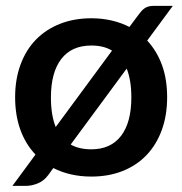

<svg xmlns="http://www.w3.org/2000/svg" viewBox="-20 -582 608 641"><path d="M471.5 -446.5Q503.5 -412 520.8 -364.8Q538 -317.5 538 -257.5Q538 -196.5 520 -147.5Q502 -98.5 469 -64Q436 -29.5 389.2 -11Q342.5 7.5 285 7.5Q249 7.5 217.2 0.2Q185.5 -7 158 -21L141 2.5Q126.5 22 106.2 30.2Q86 38.5 67 38.5H21.5L98.5 -66Q65.5 -100.5 48 -148.8Q30.5 -197 30.5 -257.5Q30.5 -318 48.8 -367Q67 -416 100.2 -450Q133.5 -484 180.5 -502.5Q227.5 -521 285 -521Q321 -521 353 -513.5Q385 -506 412 -492L440 -529.5Q446.5 -538.5 452 -544.8Q457.5 -551 463.8 -555Q470 -559 477.5 -560.8Q485 -562.5 496 -562.5H557ZM150 -256.5Q150 -197.5 166 -158L354 -413Q326.5 -430 285 -430Q219 -430 184.5 -385Q150 -340 150 -256.5ZM285 -83.5Q349.5 -83.5 384 -128.2Q418.5 -173 418.5 -256.5Q418.5 -286.5 414.5 -310.2Q410.5 -334 403 -353L216 -99.5Q244 -83.5 285 -83.5Z"/></svg>

Font: Lato TR
Style: Bold
Weight: 700
Designer: Lukasz Dziedzic
Foundry: tyPoland Lukasz Dziedzic
Version: Version 1.104 2013